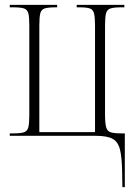

<svg xmlns="http://www.w3.org/2000/svg" viewBox="-20 -556 559 786"><path d="M480 147Q479 87 471 55.5Q463 24 440.5 12Q418 0 372 0H20V-10H35Q64 -10 78 -14.5Q92 -19 96 -35Q100 -51 100 -85V-451Q100 -486 96 -501.5Q92 -517 78 -521.5Q64 -526 35 -526H20V-536H214V-526H209Q177 -526 163 -521.5Q149 -517 145 -501.5Q141 -486 141 -451V-15H369V-451Q369 -485 365 -501Q361 -517 347.5 -521.5Q334 -526 305 -526H294V-536H489V-526H478Q447 -526 432.5 -521.5Q418 -517 414 -501Q410 -485 410 -451V-88Q410 -52 414.5 -35.5Q419 -19 433 -14.5Q447 -10 476 -10H491V210H481Z"/></svg>

Font: Noto Serif Display ExtraCondensed ExtraLight
Style: Regular
Weight: 200
Width: 2
Designer: Monotype Design Team
Foundry: Monotype Imaging Inc.
Version: Version 2.009